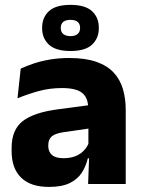

<svg xmlns="http://www.w3.org/2000/svg" viewBox="-20 -736 567 768"><path d="M482.9 0H332.4L337.1 -123L333.6 -130.7V-284L332.7 -303.9Q332.7 -345.1 308.5 -364.5Q284.3 -383.8 227.8 -383.8Q178.3 -383.8 133.8 -371.4Q89.3 -359 50 -342.8L62.8 -461.4Q86.3 -472.5 115.7 -482.3Q145.2 -492.1 180.6 -498Q215.9 -504 256.4 -504Q321 -504 364.6 -489Q408.1 -474 434 -446.4Q460 -418.8 471.4 -380.6Q482.9 -342.5 482.9 -296.4ZM176 11.7Q102.4 11.7 64.5 -25.4Q26.5 -62.6 26.5 -131V-144.3Q26.5 -217.1 71.1 -251.7Q115.8 -286.3 213.3 -299L345.3 -316.5L354.3 -224.6L237.3 -207.7Q201.8 -202.8 187.5 -190.8Q173.1 -178.8 173.1 -155.4V-151.8Q173.1 -129.5 187.6 -116.4Q202.1 -103.2 234.1 -103.2Q262 -103.2 282.1 -111.5Q302.3 -119.8 315.4 -133.8Q328.6 -147.7 335.1 -164.4L356.6 -102.7H331.3Q323.6 -70.3 306.7 -44.5Q289.8 -18.6 258.4 -3.5Q227.1 11.7 176 11.7ZM148.5 -622.7V-625.7Q148.5 -665.9 175.6 -691.2Q202.6 -716.5 262 -716.5Q321.2 -716.5 348.2 -691.2Q375.3 -665.9 375.3 -625.7V-622.7Q375.3 -583.1 348.2 -557.5Q321.2 -532 262 -532Q202.6 -532 175.6 -557.5Q148.5 -583.1 148.5 -622.7ZM223.1 -625.3V-623.5Q223.1 -608.4 233 -600Q242.9 -591.5 262 -591.5Q280.7 -591.5 290.5 -600Q300.3 -608.4 300.3 -623.5V-625.3Q300.3 -640.4 290.5 -648.5Q280.7 -656.6 262 -656.6Q242.9 -656.6 233 -648.5Q223.1 -640.4 223.1 -625.3Z"/></svg>

Font: Anek Kannada Medium
Style: Regular
Weight: 500
Designer: Vaishnavi Murthy, Maithili Shingre (Kannada) & Yesha Goshar (Latin)
Foundry: Ek Type
Version: Version 1.003